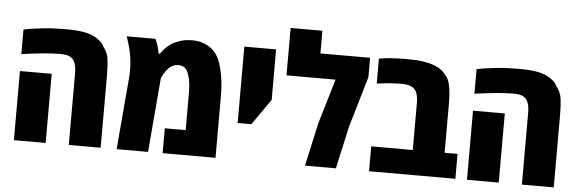

<svg xmlns="http://www.w3.org/2000/svg" viewBox="-49 -914 3225 1070"><g transform="rotate(5 1564.0 -378.5)"><path d="M362.8 0V-401.9Q362.8 -435.1 354.5 -457.8Q346.2 -480.5 327.1 -490.7Q318.4 -496.1 304.9 -498.5Q291.5 -501 273.4 -501Q230 -501 181.2 -496.6Q132.3 -492.2 55.2 -481.4V-618.7Q75.7 -623.5 102.1 -627.4Q128.4 -631.3 160.6 -634.8Q194.8 -638.7 226.3 -639.9Q257.8 -641.1 289.6 -641.1Q350.1 -641.1 387.5 -634.8Q424.8 -628.4 450.2 -615.2Q470.2 -605 484.4 -592.3Q498.5 -579.6 507.3 -562Q531.2 -532.2 536.1 -494.6Q541 -457 541 -401.9V0ZM55.7 0V-386.7H233.4V0Z M630.4 0 663.6 -386.7Q665 -400.9 665.8 -415.3Q666.5 -429.7 666.5 -443.8Q666.5 -468.8 664.3 -492.2Q662.1 -515.6 657.7 -537.1Q656.7 -544.9 654.8 -552.7Q652.8 -560.5 650.9 -568.1Q648.9 -575.7 646.5 -583.5Q643.1 -595.7 639.4 -607.4Q635.7 -619.1 631.8 -631.3H792.5Q801.8 -610.8 807.6 -591.6Q813.5 -572.3 816.9 -550.8H824.7Q830.6 -562.5 848.1 -580.6Q865.7 -598.6 882.8 -609.9Q900.9 -621.6 930.7 -631.3Q960.4 -641.1 996.6 -641.1Q1038.1 -641.1 1068.8 -627.7Q1099.6 -614.3 1119.6 -593.8Q1136.2 -576.2 1147.7 -552.2Q1159.2 -528.3 1165.5 -500.5Q1174.3 -468.8 1179 -428.7Q1183.6 -388.7 1183.6 -346.7V0H887.7V-139.2H1004.4V-346.2Q1004.4 -376 1001.5 -399.9Q998.5 -423.8 993.2 -441.4Q989.3 -456.5 982.2 -469.2Q975.1 -481.9 963.1 -489.3Q951.2 -496.6 932.1 -496.6Q913.1 -496.6 898.7 -488.5Q884.3 -480.5 873.5 -467.8Q862.3 -455.1 854.5 -441.7Q846.7 -428.2 841.3 -414.6L806.2 0Z M1289.6 -204.1V-631.3H1467.3V-348.6L1366.2 -204.1Z M1684.1 0 1737.8 -242.7 1812 -492.2H1537.6V-757.3H1715.3V-630.4H1993.2V-521.5L1909.7 -237.8L1856.9 0Z M2042.5 0V-139.2H2274.9V-401.9Q2274.9 -438.5 2264.9 -461.9Q2254.9 -485.4 2229.5 -493.7Q2220.7 -497.6 2209.5 -499.3Q2198.2 -501 2188 -501Q2150.9 -501 2119.6 -498.8Q2088.4 -496.6 2042.5 -490.7V-629.9Q2073.2 -635.7 2112.3 -638.4Q2151.4 -641.1 2201.2 -641.1Q2252.4 -641.1 2288.3 -635.7Q2324.2 -630.4 2350.1 -620.6Q2379.4 -609.9 2396.7 -595Q2414.1 -580.1 2425.8 -562Q2437.5 -546.9 2443.4 -521.2Q2449.2 -495.6 2451.2 -465.6Q2453.1 -435.5 2453.1 -405.8V-139.2H2525.4V0Z M2897.5 0V-401.9Q2897.5 -435.1 2889.2 -457.8Q2880.9 -480.5 2861.8 -490.7Q2853 -496.1 2839.6 -498.5Q2826.2 -501 2808.1 -501Q2764.6 -501 2715.8 -496.6Q2667 -492.2 2589.8 -481.4V-618.7Q2610.4 -623.5 2636.7 -627.4Q2663.1 -631.3 2695.3 -634.8Q2729.5 -638.7 2761 -639.9Q2792.5 -641.1 2824.2 -641.1Q2884.8 -641.1 2922.1 -634.8Q2959.5 -628.4 2984.9 -615.2Q3004.9 -605 3019 -592.3Q3033.2 -579.6 3042 -562Q3065.9 -532.2 3070.8 -494.6Q3075.7 -457 3075.7 -401.9V0ZM2590.3 0V-386.7H2768.1V0Z"/></g></svg>

Font: Open Sans SemiCondensed ExtraBold
Style: Regular
Weight: 800
Width: 4
Designer: Monotype Design Team
Foundry: Monotype Imaging Inc.
Version: Version 3.000